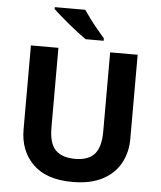

<svg xmlns="http://www.w3.org/2000/svg" viewBox="-61 -987 879 1050"><g transform="rotate(5 378.0 -462.0)"><path d="M671 -252Q671 -178 638.5 -118.5Q606 -59 540.5 -24.5Q475 10 375 10Q233 10 159 -62.5Q85 -135 85 -254V-714H236V-277Q236 -189 272 -153Q308 -117 379 -117Q453 -117 486.5 -156Q520 -195 520 -278V-714H671ZM364 -934Q379 -912 399.5 -884.5Q420 -857 441.5 -831.5Q463 -806 479 -787V-774H380Q361 -787 335.5 -806.5Q310 -826 283.5 -848Q257 -870 234 -890Q211 -910 197 -924V-934Z"/></g></svg>

Font: Noto Sans Sinhala UI
Style: Bold
Weight: 700
Designer: Jelle Bosma - Monotype Design Team
Foundry: Monotype Imaging Inc.
Version: Version 2.006; ttfautohint (v1.8.4.7-5d5b)